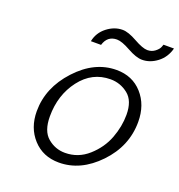

<svg xmlns="http://www.w3.org/2000/svg" viewBox="-124 -771 826 884"><g transform="rotate(20 289.5 -329.5)"><path d="M84 -180.2Q84 -295.4 170.9 -389.6Q257.8 -483.9 365.2 -483.9Q443.4 -483.9 491.7 -429.9Q540 -376 540 -293Q540 -173.8 453.1 -83Q366.2 7.8 259.8 7.8Q181.6 7.8 132.8 -45.7Q84 -99.1 84 -180.2ZM148.9 -178.2Q148.9 -106.4 186 -75.2Q223.1 -43.9 271 -43.9Q335.9 -43.9 385 -87.9Q434.1 -131.8 456.1 -189.9Q478 -248 478 -305.2Q478 -374 439.9 -404.1Q401.9 -434.1 354 -434.1Q264.2 -434.1 206.5 -358.6Q148.9 -283.2 148.9 -178.2ZM208 -567.9Q216.8 -611.8 252.4 -639.4Q288.1 -667 328.1 -667Q356 -667 399.4 -642.6Q442.9 -618.2 465.8 -618.2Q486.8 -618.2 502.4 -630.1Q518.1 -642.1 522.9 -653.8L527.8 -667H579.1Q566.9 -621.1 532 -594.5Q497.1 -567.9 458 -567.9Q429.2 -567.9 386 -592Q342.8 -616.2 318.8 -616.2Q272 -616.2 257.8 -567.9Z"/></g></svg>

Font: CMU Bright
Style: Oblique
Weight: 500
Italic angle: -12°
Version: Version 0.7.0